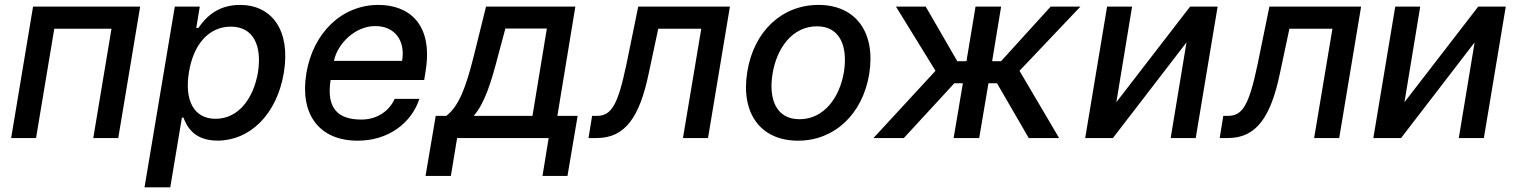

<svg xmlns="http://www.w3.org/2000/svg" viewBox="-20 -573 6296 797"><path d="M26.3 0H129.6L205.3 -453.8H442.8L367.2 0H470.9L561.8 -545.5H117.2Z M579.9 204.5H686.8L735.1 -84.9H741.5C755 -50.1 783.4 10.7 883.2 10.7C1015.3 10.7 1128.9 -95.2 1158.4 -271.7C1187.1 -448.5 1107.6 -552.6 976.2 -552.6C874.3 -552.6 827.4 -490.8 803.6 -457H794.7L809.3 -545.5H705.6ZM764.2 -272.7C782.3 -386.7 845.2 -462.4 938.2 -462.4C1033.7 -462.4 1067.8 -381 1050.8 -272.7C1032 -163.4 969.5 -79.9 875 -79.9C783.4 -79.9 745.4 -158 764.2 -272.7Z M1464.8 11C1592.7 11 1687.9 -62.5 1720.9 -162.6H1618.3C1594.1 -108.7 1541.5 -76.7 1480.5 -76.7C1384.6 -76.7 1333.8 -121.1 1352.3 -240.8H1740.8L1746.8 -278.4C1778.8 -475.9 1675.1 -552.6 1550.8 -552.6C1399.1 -552.6 1279.5 -436.8 1251.8 -269.2C1223.4 -99.8 1304 11 1464.8 11ZM1366.1 -320.3C1381 -392 1454.5 -464.8 1537.3 -464.8C1619.7 -464.8 1663.4 -403.8 1649.1 -320.3Z M1746.4 157.3H1851.6L1877.5 0H2257.5L2231.9 157.3H2335.6L2377.8 -92H2293.7L2368.3 -545.5H1997.5L1947.1 -342C1912.6 -204.5 1884.2 -132.8 1832.7 -92H1788.7ZM1946.4 -92C1990.8 -142.8 2018.1 -227.3 2047.6 -342L2077.8 -454.5H2250L2190.3 -92Z M2422.9 0H2457C2576 0 2635.3 -88.1 2672.9 -268.5L2712.4 -453.8H2891L2815 0H2919L3009.9 -545.5H2629.3L2579.9 -304C2544.4 -135.7 2517.8 -92 2457 -92H2437.9Z M3292.6 11C3443.9 11 3560.7 -99.1 3588.1 -265.6C3615.8 -437.9 3533 -552.6 3377.5 -552.6C3225.5 -552.6 3108.7 -442.5 3082 -274.9C3054 -103.7 3136.4 11 3292.6 11ZM3186.8 -266C3203.8 -372.9 3268.8 -463.8 3371.4 -463.8C3468.8 -463.8 3499.3 -377.5 3483.3 -274.9C3465.6 -168 3400.6 -78.1 3298.7 -78.1C3200.6 -78.1 3170.1 -163.7 3186.8 -266Z M3605.8 0H3731.9L3941.4 -227.3H3976.9L3938.6 0H4044.7L4083.1 -227.3H4118.6L4250.4 0H4376.4L4212 -279.1L4464.8 -545.5H4341.3L4135.3 -318.9H4098.4L4135.7 -545.5H4029.5L3991.8 -318.9H3953.8L3822.8 -545.5H3699.2L3863.3 -279.1Z M4614 -148.8 4679.3 -545.5H4575.6L4484.7 0H4599.8L4905.2 -397L4839.5 0H4943.5L5034.4 -545.5H4920.1Z M5043 0H5077.1C5196 0 5255.3 -88.1 5293 -268.5L5332.4 -453.8H5511L5435 0H5539.1L5630 -545.5H5249.3L5199.9 -304C5164.4 -135.7 5137.8 -92 5077.1 -92H5057.9Z M5810 -148.8 5875.4 -545.5H5771.7L5680.8 0H5795.8L6101.2 -397L6035.5 0H6139.6L6230.5 -545.5H6116.1Z"/></svg>

Font: Margiela Sans Medium
Style: Italic
Weight: 500
Italic angle: -9.39999°
Designer: Stefan Endress, Andreas Faust
Version: Version 1.100;FEAKit 1.0